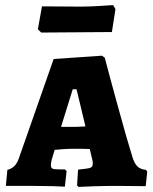

<svg xmlns="http://www.w3.org/2000/svg" viewBox="-20 -730 603 755"><path d="M283 -1 287 -63Q316 -66 327 -68Q338 -70 341.5 -74.5Q345 -79 345 -89Q345 -93 344 -97.5Q343 -102 342 -106L333 -144Q311 -145 265 -145Q251 -145 221 -143Q203 -141 195 -141L183 -101Q180 -88 180 -82Q180 -71 185.5 -67.5Q191 -64 209 -64H235L242 -57L235 4Q223 3 187 2Q151 1 109 1H3L9 -62Q25 -66 36 -76.5Q47 -87 54 -107L191 -498L381 -511L392 -503Q404 -456 442.5 -315.5Q481 -175 500 -115Q508 -88 520 -76Q532 -64 554 -62L559 -55L553 2L441 1Q394 1 348 2.5Q302 4 289 5ZM267 -231Q284 -231 316 -233L281 -379H266L220 -231ZM129 -615 145 -705 299 -704Q330 -704 371 -706.5Q412 -709 425 -710L434 -694L420 -604L279 -603L142 -602Z"/></svg>

Font: Alegreya SC ExtraBold
Style: Regular
Weight: 800
Designer: Juan Pablo del Peral
Foundry: Huerta Tipografica
Version: Version 2.007; ttfautohint (v1.6)